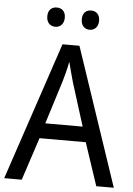

<svg xmlns="http://www.w3.org/2000/svg" viewBox="-60 -948 690 993"><g transform="rotate(5 285.0 -451.5)"><path d="M149 -854C149 -820 169 -803 195 -803C219 -803 240 -820 240 -854C240 -888 219 -903 195 -903C169 -903 149 -888 149 -854ZM328 -854C328 -820 348 -803 373 -803C397 -803 418 -820 418 -854C418 -888 397 -903 373 -903C348 -903 328 -888 328 -854ZM478 0H569L328 -716H240L0 0H91L164 -222H404ZM311 -524 381 -301H187L257 -524C265 -551 276 -592 283 -629C289 -602 305 -547 311 -524Z"/></g></svg>

Font: Noto Sans Georgian SemiCondensed
Style: Regular
Weight: 400
Width: 4
Designer: Monotype Design Team, Akaki Razmadze
Foundry: Google LLC
Version: Version 2.005